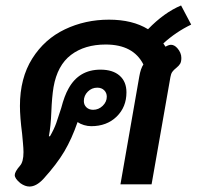

<svg xmlns="http://www.w3.org/2000/svg" viewBox="-20 -675 720 703"><path d="M606 -511Q618 -511 629 -499Q644 -482 644 -463Q644 -449 639.5 -441.5Q635 -434 625 -426Q616 -419 611 -412Q606 -405 604 -393L535 0H421L490 -395Q495 -424 505 -439Q468 -512 367 -512Q290 -512 240 -474Q190 -436 176 -356Q170 -319 168 -266Q166 -213 159 -176H163Q178 -202 186 -224.5Q194 -247 204 -279Q216 -325 231 -351Q269 -420 348 -420Q393 -420 418 -398Q443 -376 443 -337Q443 -283 407 -248Q371 -213 314 -213Q301 -213 287.5 -217Q274 -221 264 -228Q243 -167 215.5 -120.5Q188 -74 139 -20Q113 8 88 8Q72 8 55 -4Q34 -21 34 -34Q34 -46 53 -68Q66 -82 66 -118Q66 -131 64 -152Q62 -173 61 -185Q53 -247 53 -287Q53 -389 98 -460.5Q143 -532 217.5 -567.5Q292 -603 379 -603Q465 -603 522 -568Q581 -629 643 -655L680 -585Q624 -558 578 -516L586 -504Q598 -511 606 -511ZM287 -305Q287 -291 296.5 -282Q306 -273 321 -273Q341 -273 356 -287.5Q371 -302 371 -321Q371 -335 361.5 -344.5Q352 -354 336 -354Q316 -354 301.5 -339.5Q287 -325 287 -305Z"/></svg>

Font: Niramit SemiBold
Style: Italic
Weight: 600
Italic angle: -10°
Designer: Katatrad Aksorn Co.,Ltd.
Foundry: Cadson Demak Co.,Ltd.
Version: Version 1.001; ttfautohint (v1.6)